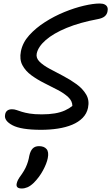

<svg xmlns="http://www.w3.org/2000/svg" viewBox="-20 -730 633 1093"><path d="M214 9Q100 9 51 -17Q2 -43 9 -77Q11 -92 21 -100Q31 -108 48 -108Q62 -108 74.5 -103.5Q87 -99 104.5 -93.5Q122 -88 149 -83.5Q176 -79 218 -79Q259 -79 292 -84.5Q325 -90 350 -101.5Q375 -113 392 -127Q392 -155 368.5 -177Q345 -199 308.5 -218Q272 -237 232 -257Q192 -277 158.5 -301.5Q125 -326 107.5 -359Q90 -392 99 -438Q109 -488 146.5 -529.5Q184 -571 236.5 -604.5Q289 -638 346.5 -661.5Q404 -685 457.5 -697.5Q511 -710 548 -710Q566 -710 577 -704Q588 -698 591.5 -688Q595 -678 592 -665Q589 -648 576 -637Q563 -626 536 -621Q434 -602 359 -571Q284 -540 240.5 -502Q197 -464 189 -425Q184 -400 205 -379Q226 -358 262.5 -338.5Q299 -319 340 -297.5Q381 -276 416 -250.5Q451 -225 470.5 -192Q490 -159 481 -116Q474 -83 450.5 -59Q427 -35 391 -20Q355 -5 309.5 2Q264 9 214 9ZM104 343Q69 343 75 315Q77 305 82.5 294Q88 283 105 260Q118 241 126 224Q134 207 139 190.5Q144 174 147 156Q153 129 166 115.5Q179 102 202 102Q231 102 245 118.5Q259 135 252 170Q246 201 224.5 240.5Q203 280 172 311Q153 329 136.5 336Q120 343 104 343Z"/></svg>

Font: Shantell Sans
Style: Italic
Weight: 400
Italic angle: -11°
Designer: Stephen Nixon, Anya Danilova, Shantell Martin
Foundry: Arrow Type
Version: Version 1.011;[c5ecc13dd]